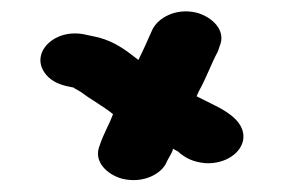

<svg xmlns="http://www.w3.org/2000/svg" viewBox="-20 -528 492 333"><path d="M58 -401C66 -390 78 -383 94 -379L108 -376L109 -375L121 -368C138 -355 159 -344 176 -330C169 -311 159 -295 153 -276C141 -248 166 -225 192 -218C229 -209 261 -227 269 -247C271 -252 280 -265 280 -270C283 -268 288 -266 289 -265C301 -254 315 -247 336 -245C371 -243 399 -263 402 -287C405 -315 377 -333 353 -345L321 -361L325 -370C338 -393 346 -417 358 -439L361 -448C373 -476 347 -499 321 -506C284 -515 253 -496 244 -476C236 -458 229 -442 220 -424L207 -434C190 -447 169 -460 142 -465L128 -468C74 -480 32 -436 58 -401Z"/></svg>

Font: Blanket
Style: Sik
Weight: 700
Foundry: Cannot Into Space Fonts
Version: Version 0.9